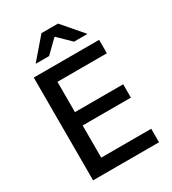

<svg xmlns="http://www.w3.org/2000/svg" viewBox="-198 -930 925 1034"><g transform="rotate(-30 264.0 -413.0)"><path d="M71 0V-639H170V0ZM100.5 0V-84H481V0ZM128 -284V-367H470V-284ZM100 -555.5V-639H477.5V-555.5ZM226.5 -825.5H329.5L438 -699.5V-698H355.5L280 -772H276L200.5 -698H118V-699.5Z"/></g></svg>

Font: Anek Gurmukhi Medium
Style: Regular
Weight: 500
Designer: Sarang Kulkarni (Gurmukhi), Yesha Goshar (Latin)
Foundry: Ek Type
Version: Version 1.003